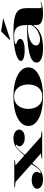

<svg xmlns="http://www.w3.org/2000/svg" viewBox="1304 -2080 791 3438"><g transform="rotate(-90 1699.0 -360.5)"><path d="M579 0V-10L671 -23L161 -477L65 -489V-500H547V-489L458 -477L968 -23L1063 -10V0ZM205 15Q149 15 112 -0.5Q75 -16 56.5 -40.5Q38 -65 38 -91Q38 -117 57.5 -138.5Q77 -160 112 -174Q147 -188 195 -188Q236 -188 264 -179.5Q292 -171 309 -157.5Q326 -144 334 -128.5Q342 -113 342 -98Q342 -82 336 -69Q330 -56 324 -48Q318 -40 318 -35Q318 -27 331 -27Q351 -27 378 -53Q405 -79 433 -119.5Q461 -160 482 -202L509 -171H486Q448 -111 409.5 -69.5Q371 -28 322.5 -6.5Q274 15 205 15ZM952 -312Q898 -312 864.5 -327.5Q831 -343 815 -364.5Q799 -386 799 -403Q799 -420 806.5 -432.5Q814 -445 821.5 -454Q829 -463 829 -466Q829 -471 817 -471Q795 -471 764.5 -445.5Q734 -420 701 -381Q668 -342 639 -301L618 -328H644Q697 -398 743.5 -438.5Q790 -479 837.5 -497Q885 -515 939 -515Q994 -515 1028.5 -500Q1063 -485 1080.5 -461Q1098 -437 1098 -410Q1098 -385 1081 -362.5Q1064 -340 1032 -326Q1000 -312 952 -312Z M1687 -515Q1805 -515 1901.5 -496Q1998 -477 2067.5 -441.5Q2137 -406 2174.5 -356.5Q2212 -307 2212 -246Q2212 -187 2174 -139Q2136 -91 2066.5 -56.5Q1997 -22 1901 -3.5Q1805 15 1687 15Q1570 15 1473.5 -3.5Q1377 -22 1307.5 -56.5Q1238 -91 1200.5 -139Q1163 -187 1163 -246Q1163 -307 1200.5 -356.5Q1238 -406 1307.5 -441.5Q1377 -477 1473.5 -496Q1570 -515 1687 -515ZM1688 -503Q1617 -503 1568 -469Q1519 -435 1494 -377Q1469 -319 1469 -246Q1469 -195 1483 -149.5Q1497 -104 1524.5 -70Q1552 -36 1592.5 -16.5Q1633 3 1687 3Q1740 3 1781 -16Q1822 -35 1850 -69.5Q1878 -104 1892 -149Q1906 -194 1906 -246Q1906 -300 1892.5 -347Q1879 -394 1851.5 -429Q1824 -464 1783 -483.5Q1742 -503 1688 -503Z M2831 -515Q2963 -515 3049 -503Q3135 -491 3184 -464Q3233 -437 3253 -391.5Q3273 -346 3273 -281V-36Q3273 -23 3280.5 -17Q3288 -11 3301 -11Q3316 -11 3336.5 -16.5Q3357 -22 3378 -30V-20Q3357 -10 3326 -2Q3295 6 3258 10.5Q3221 15 3184 15Q3076 15 3023 -13Q2970 -41 2970 -98Q2970 -114 2970 -122Q2970 -130 2970 -136Q2970 -142 2970 -149L2961 -156Q2933 -110 2893.5 -77.5Q2854 -45 2803 -24.5Q2752 -4 2688.5 5.5Q2625 15 2548 15Q2473 15 2417 2Q2361 -11 2329.5 -37.5Q2298 -64 2298 -102Q2298 -188 2467 -230Q2636 -272 2970 -272Q2970 -353 2952 -404Q2934 -455 2890.5 -479Q2847 -503 2772 -503Q2729 -503 2696.5 -498.5Q2664 -494 2646 -487Q2628 -480 2628 -473Q2628 -469 2638 -463.5Q2648 -458 2673 -448Q2722 -428 2722 -393Q2722 -355 2666.5 -334.5Q2611 -314 2513 -314Q2431 -314 2379 -332Q2327 -350 2327 -382Q2327 -409 2365 -433Q2403 -457 2471 -475.5Q2539 -494 2631 -504.5Q2723 -515 2831 -515ZM2970 -260Q2848 -260 2766.5 -239Q2685 -218 2644.5 -184Q2604 -150 2604 -110Q2604 -87 2619 -70.5Q2634 -54 2659 -46Q2684 -38 2715 -38Q2748 -38 2785 -48.5Q2822 -59 2858 -80Q2894 -101 2923.5 -130.5Q2953 -160 2970 -197ZM2711 -573 2704 -583 2858 -736 3095 -698Z"/></g></svg>

Font: Kalnia Expanded Medium
Style: Regular
Weight: 500
Width: 7
Designer: Frida Medrano
Foundry: Frida Medrano
Version: Version 1.105